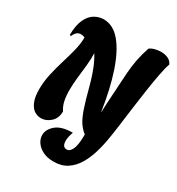

<svg xmlns="http://www.w3.org/2000/svg" viewBox="-213 -858 1098 1190"><g transform="rotate(30 336.0 -263.5)"><path d="M350 198Q305 198 273.5 182Q242 166 225 141.5Q208 117 208 90Q208 49 247 16Q286 -17 366 -17Q352 20 352 47Q352 92 384 92Q406 92 420 62.5Q434 33 435 -29V-45Q410 -64 390.5 -92.5Q371 -121 352.5 -174.5Q334 -228 310 -321Q308 -329 299 -359.5Q290 -390 274 -431Q258 -472 234 -511Q236 -471 231 -423.5Q226 -376 220.5 -327.5Q215 -279 215 -234Q215 -194 222 -160.5Q229 -127 247 -101Q247 -52 216 -24Q185 4 148 4Q123 4 101 -10Q79 -24 64.5 -57.5Q50 -91 50 -147Q50 -202 62.5 -257.5Q75 -313 91.5 -366.5Q108 -420 120.5 -470Q133 -520 133 -565Q118 -571 105 -571Q87 -571 75 -560Q63 -549 56 -530L46 -533Q47 -603 66.5 -644.5Q86 -686 117 -704Q148 -722 181 -722Q249 -722 301.5 -659.5Q354 -597 392.5 -483Q431 -369 454 -212L458 -292Q464 -398 471 -503Q478 -608 511 -703Q526 -714 547.5 -719.5Q569 -725 591 -725Q617 -725 639.5 -715Q662 -705 672 -682Q660 -648 649.5 -592Q639 -536 629 -469Q619 -402 610 -333.5Q601 -265 593 -204.5Q585 -144 578 -103Q569 -46 553 7.5Q537 61 511 104Q485 147 446 172.5Q407 198 350 198Z"/></g></svg>

Font: Agbalumo
Style: Regular
Weight: 400
Designer: Raphael Alegbeleye
Foundry: Sorkin Type Co.
Version: Version 1.000; ttfautohint (v1.8.4)